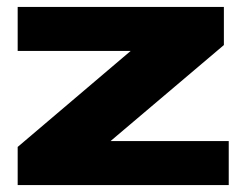

<svg xmlns="http://www.w3.org/2000/svg" viewBox="-20 -534 706 554"><path d="M31 0V-110L357 -387H31V-514H626V-404L299 -127H640V0Z"/></svg>

Font: Special Gothic Extended Bold
Style: Regular
Weight: 700
Width: 7
Designer: Alistair McCready
Foundry: Monolith
Version: Version 1.000; ttfautohint (v1.8.4.7-5d5b)